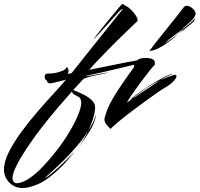

<svg xmlns="http://www.w3.org/2000/svg" viewBox="-147 -652 1005 967"><path d="M-31 295Q-74 295 -100.5 267Q-127 239 -127 202Q-127 162 -101.5 112Q-76 62 -36.5 8.5Q3 -45 46.5 -95Q90 -145 127.5 -185.5Q165 -226 185 -251Q175 -248 158 -243.5Q141 -239 125.5 -235.5Q110 -232 105 -232Q98 -232 93.5 -237Q89 -242 87 -248Q80 -252 80 -254Q79 -258 78.5 -261Q78 -264 78 -266Q78 -282 95 -281.5Q112 -281 129 -284Q146 -287 164 -294Q182 -301 184 -307Q188 -314 189 -314Q192 -314 196 -305Q198 -302 198 -295Q198 -287 194 -280L213 -283Q249 -329 288.5 -378Q328 -427 364 -472.5Q400 -518 428.5 -553Q457 -588 470 -604Q470 -604 470 -605Q470 -606 468 -606Q464 -606 452 -593Q423 -561 393.5 -528Q364 -495 344 -474Q324 -453 324 -454Q324 -455 338 -473.5Q352 -492 373 -518Q394 -544 415.5 -570Q437 -596 452 -614Q467 -632 468 -632Q471 -633 478.5 -627.5Q486 -622 490 -620Q499 -617 513.5 -602.5Q528 -588 538.5 -571.5Q549 -555 545 -545Q531 -533 507 -509.5Q483 -486 453.5 -457.5Q424 -429 395 -399Q366 -369 341 -343Q316 -317 302 -300Q320 -304 352.5 -310.5Q385 -317 422 -324.5Q459 -332 492 -338.5Q525 -345 544 -348Q551 -355 560 -357Q575 -360 589 -360Q609 -360 621 -354Q633 -348 633 -335Q633 -333 633 -330Q633 -327 631 -324Q622 -316 604.5 -293.5Q587 -271 565.5 -242.5Q544 -214 524 -185.5Q504 -157 492 -136Q498 -139 505 -144Q512 -149 520 -156Q515 -153 511.5 -152Q508 -151 510 -152Q536 -173 572.5 -198.5Q609 -224 648 -246.5Q687 -269 719 -281H721Q723 -281 718.5 -278.5Q714 -276 707 -273Q700 -270 688 -263.5Q676 -257 661 -248Q675 -254 690 -260.5Q705 -267 721 -272Q730 -275 734 -275Q742 -275 742 -268Q742 -259 726.5 -242.5Q711 -226 688 -213Q675 -206 647.5 -187Q620 -168 585 -142.5Q550 -117 514.5 -90Q479 -63 451 -40Q423 -17 410 -3Q392 -19 385.5 -29.5Q379 -40 379 -49Q379 -56 381.5 -63Q384 -70 386 -78Q397 -115 422.5 -158Q448 -201 477 -242.5Q506 -284 529 -316Q527 -321 529 -326Q507 -321 476 -313.5Q445 -306 417.5 -299.5Q390 -293 377 -290Q363 -287 340 -282Q317 -277 299 -273Q281 -269 281 -268Q290 -268 312.5 -272Q335 -276 360 -281Q385 -286 401 -288Q387 -283 363.5 -278.5Q340 -274 315.5 -268.5Q291 -263 274 -255Q264 -245 251 -230.5Q238 -216 221 -198Q224 -198 226 -197Q252 -187 277 -174Q302 -161 318 -144.5Q334 -128 332 -105Q328 -56 297 7Q311 -14 321.5 -36Q332 -58 338 -79Q332 -36 305 8Q278 52 244 94Q261 72 274 50Q287 28 297 7Q270 50 241 83Q212 116 202 127Q184 146 162.5 167Q141 188 121 206Q101 224 89 235Q77 246 79 245Q95 237 120.5 215Q146 193 170 170Q184 156 200 140.5Q216 125 231 109Q215 128 199 147.5Q183 167 164 186Q96 253 47.5 274Q-1 295 -31 295ZM605 -395Q618 -413 640 -441Q662 -469 688 -501Q714 -533 738 -563.5Q762 -594 779 -616Q785 -623 793 -623Q808 -623 824 -608.5Q840 -594 838 -580Q833 -563 815.5 -546Q798 -529 778 -513Q773 -509 773 -508Q773 -507 774 -506L760 -495Q744 -483 729 -472Q714 -461 704 -453Q700 -450 691.5 -442Q683 -434 687 -436L750 -480Q712 -446 673.5 -421.5Q635 -397 605 -395ZM750 -480 769 -498Q773 -502 773.5 -503.5Q774 -505 774 -506Q793 -520 809 -534Q825 -548 832 -556Q833 -558 835 -558Q836 -558 833 -551Q830 -544 827 -542Q818 -534 800.5 -519.5Q783 -505 761 -489ZM520 -156Q525 -158 530.5 -161.5Q536 -165 538 -166Q551 -175 571.5 -189Q592 -203 616 -219Q640 -235 661 -248Q611 -224 577 -198.5Q543 -173 520 -156ZM-63 271Q-35 270 -0.5 247Q34 224 70.5 185.5Q107 147 141.5 102Q176 57 203 11.5Q230 -34 246 -72.5Q262 -111 262 -133Q262 -154 251.5 -162Q241 -170 230 -174Q225 -176 220.5 -181.5Q216 -187 215 -191Q183 -155 144 -109.5Q105 -64 68.5 -17Q32 30 4 71Q0 76 -13.5 96.5Q-27 117 -43.5 144.5Q-60 172 -72 199.5Q-84 227 -84 246Q-84 268 -63 271ZM231 109 244 94Q241 98 238 101.5Q235 105 231 109Z"/></svg>

Font: Smooch
Style: Regular
Weight: 400
Designer: Robert E. Leuschke
Foundry: Robert E. Leuschke
Version: Version 1.010; ttfautohint (v1.8.3)